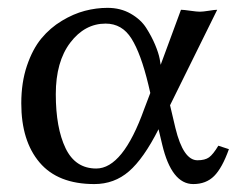

<svg xmlns="http://www.w3.org/2000/svg" viewBox="-20 -459 607 489"><path d="M413.1 -190.9 426.8 -132.8Q446.8 -50.8 482.9 -50.8Q502 -50.8 512.5 -58.3Q522.9 -65.9 536.1 -87.9L563 -79.1Q545.9 -31.2 525.4 -10.7Q504.9 9.8 472.2 9.8Q417 9.8 393.1 -90.8L383.8 -129.9Q345.7 -54.7 308.3 -22.5Q271 9.8 220.2 9.8Q127.4 9.8 80.8 -45.2Q34.2 -100.1 34.2 -195.8Q34.2 -249 48.6 -291.5Q63 -334 85.4 -361.1Q107.9 -388.2 137.5 -406Q167 -423.8 196 -431.4Q225.1 -439 253.9 -439Q287.1 -439 313 -424.1Q338.9 -409.2 352.5 -387.7Q366.2 -366.2 375 -345.2Q383.8 -324.2 386.7 -309.1L389.2 -293.9L440.9 -434.1Q447.8 -434.1 464.8 -431.6Q481.9 -429.2 488.8 -429.2Q496.6 -429.2 511.7 -431.6Q526.9 -434.1 533.2 -434.1ZM362.8 -222.2 357.9 -243.2Q338.9 -322.3 314.9 -360.6Q291 -398.9 249 -398.9Q195.8 -398.9 158.9 -350.3Q122.1 -301.8 122.1 -219.2Q122.1 -133.3 147 -81.5Q171.9 -29.8 225.1 -29.8Q293 -29.8 347.2 -181.2Z"/></svg>

Font: Biolilbert
Style: Regular
Weight: 400
Designer: Philipp H. Poll
Foundry: Philipp H. Poll
Version: Version 1.1.0